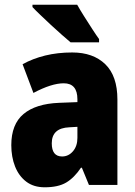

<svg xmlns="http://www.w3.org/2000/svg" viewBox="-20 -879 573 816"><path d="M287 -656Q376 -656 427.5 -606Q479 -556 479 -456V-93H358L328 -166H324Q295 -123 261 -103Q227 -83 170 -83Q123 -83 91.5 -107Q60 -131 44 -171.5Q28 -212 28 -262Q28 -351 80 -394.5Q132 -438 231 -442L309 -445V-457Q309 -525 251 -525Q199 -525 122 -484L76 -606Q119 -630 172 -643Q225 -656 287 -656ZM275 -338Q200 -335 200 -270Q200 -214 244 -214Q271 -214 290 -236Q309 -258 309 -293V-340ZM308 -859Q319 -839 337 -810.5Q355 -782 372.5 -755Q390 -728 401 -713V-699H280Q266 -711 243.5 -730.5Q221 -750 196.5 -773Q172 -796 151 -816Q130 -836 118 -849V-859Z"/></svg>

Font: Noto Sans Kannada UI Condensed Black
Style: Regular
Weight: 900
Width: 3
Designer: Jelle Bosma - Monotype Design Team
Foundry: Monotype Imaging Inc.
Version: Version 2.005; ttfautohint (v1.8.4.7-5d5b)